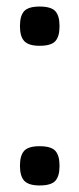

<svg xmlns="http://www.w3.org/2000/svg" viewBox="-20 -563 243 587"><path d="M41 -56Q41 -88 54 -102Q67 -116 101 -116Q136 -116 149 -102Q162 -88 162 -56Q162 -24 149 -10Q136 4 101 4Q68 4 54.5 -10Q41 -24 41 -56ZM41 -483Q41 -515 54 -529Q67 -543 101 -543Q136 -543 149 -529Q162 -515 162 -483Q162 -451 149 -437Q136 -423 101 -423Q68 -423 54.5 -437Q41 -451 41 -483Z"/></svg>

Font: Georama ExtraCondensed Thin Medium
Style: Regular
Weight: 500
Version: Version 1.001